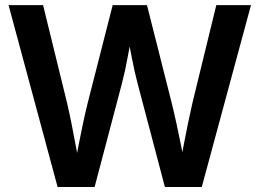

<svg xmlns="http://www.w3.org/2000/svg" viewBox="-20 -748 1039 768"><path d="M210.4 0 14.2 -727.5H152.3L248 -337.4Q257.8 -295.9 266.4 -252Q274.9 -208 283.2 -164.1Q291.5 -120.1 299.3 -77.1H276.9Q285.2 -120.1 293.7 -164.1Q302.2 -208 311.5 -252Q320.8 -295.9 331.1 -337.4L430.7 -727.5H567.9L666.5 -337.4Q676.8 -295.9 686.3 -252Q695.8 -208 704.6 -164.1Q713.4 -120.1 721.7 -77.1H697.8Q706.1 -120.1 714.1 -164.1Q722.2 -208 731.4 -252Q740.7 -295.9 750 -337.4L845.2 -727.5H983.9L787.1 0H639.6L530.8 -412.6Q517.6 -462.4 506.6 -520.5Q495.6 -578.6 482.9 -645H515.1Q501.5 -579.6 491.2 -522.2Q481 -464.8 467.3 -412.6L358.4 0Z"/></svg>

Font: Inter 24pt SemiBold
Style: Regular
Weight: 600
Designer: Rasmus Andersson
Foundry: rsms
Version: Version 4.001;git-66647c0bb